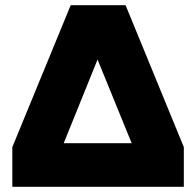

<svg xmlns="http://www.w3.org/2000/svg" viewBox="-20 -720 756 740"><path d="M27.5 0V-153L252.5 -700H464L688.5 -153V0ZM225.5 -168H487.5L356 -490.5Z"/></svg>

Font: Geologica Roman ExtraBold
Style: Regular
Weight: 800
Designer: Sindre Bremnes, Frode Helland
Foundry: Monokrom Skriftforlag AS
Version: Version 1.010;gftools[0.9.28]